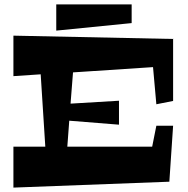

<svg xmlns="http://www.w3.org/2000/svg" viewBox="-20 -854 856 873"><path d="M521 -287.1 294.9 -305.2 286.1 -187H671.9L690.9 -282.2H767.1L750 -27.8L41 -1V-187H186L165 -516.1L41 -507.8V-691.9L767.1 -676.8V-395L690.9 -379.9L675.8 -548.8L312 -524.9L300.8 -382.8L521 -396ZM578.6 -749 235.8 -714.8V-834H578.6Z"/></svg>

Font: Peralta
Style: Regular
Weight: 400
Designer: Astigmatic (AOETI)
Foundry: Astigmatic (AOETI)
Version: Version 1.000